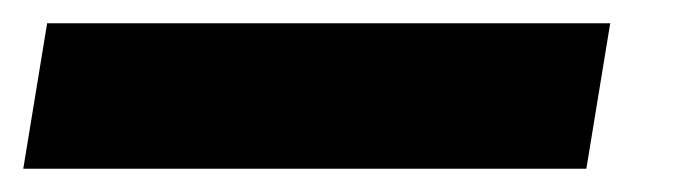

<svg xmlns="http://www.w3.org/2000/svg" viewBox="-83 -20 587 165"><path d="M441.4 0 420.9 125H-63L-42.5 0Z"/></svg>

Font: Inter Display ExtraBold
Style: Italic
Weight: 800
Italic angle: -9.39999°
Designer: Rasmus Andersson
Foundry: rsms
Version: Version 4.000;git-a52131595